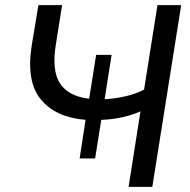

<svg xmlns="http://www.w3.org/2000/svg" viewBox="-20 -725 736 745"><path d="M479 0 525 -293Q495 -279 454 -270Q413 -261 373 -260L349 -110H289L312 -260Q197 -269 139 -338.5Q81 -408 103 -548L129 -705H221L197 -554Q180 -451 213 -401Q246 -351 326 -342L353 -512H413L386 -340Q425 -342 465 -351Q505 -360 539 -377L591 -705H683L571 0Z"/></svg>

Font: Mulish Medium
Style: Italic
Weight: 500
Italic angle: -9°
Designer: Vernon Adams
Foundry: Vernon Adams
Version: Version 3.603; ttfautohint (v1.8.3)